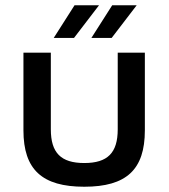

<svg xmlns="http://www.w3.org/2000/svg" viewBox="-20 -700 640 729"><path d="M69 -205C69 -56 140 9 300 9C460 9 530 -56 530 -205V-500H427V-209C427 -120 389 -81 300 -81C211 -81 173 -120 173 -209V-500H69ZM184 -556H261L356 -680H263ZM327 -556H404L499 -680H406Z"/></svg>

Font: LT Wave Mono Medium
Style: Regular
Weight: 500
Designer: Daniel Lyons
Version: Version 2.5 (Glyphs App)